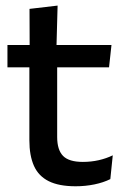

<svg xmlns="http://www.w3.org/2000/svg" viewBox="-20 -640 436 670"><path d="M244 10Q185.5 10 150 -7.8Q114.5 -25.5 98.5 -61.2Q82.5 -97 82.5 -150.5V-449.5H179.5V-162Q179.5 -117 200 -96Q220.5 -75 269 -75Q298 -75 324.5 -81Q351 -87 373.5 -98L365 -15Q341 -3 309.5 3.5Q278 10 244 10ZM6 -405V-483H369L360.5 -405ZM83.5 -474.5 83 -609 181 -620.5 177 -474.5Z"/></svg>

Font: Anek Odia Medium Medium
Style: Regular
Weight: 500
Version: Version 1.003